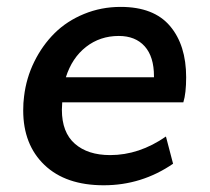

<svg xmlns="http://www.w3.org/2000/svg" viewBox="-20 -534 618 565"><path d="M519.5 -232.9H163.1Q162.1 -217.3 162.1 -210.9Q162.1 -144.5 200.2 -111.1Q238.3 -77.6 304.2 -77.6Q389.6 -77.6 468.3 -132.3L489.3 -52.2Q397 11.2 285.2 11.2Q173.3 11.2 110.8 -48.6Q48.3 -108.4 48.3 -209Q48.3 -232.4 50.8 -250Q57.1 -304.2 80.8 -352.3Q104.5 -400.4 140.6 -436.3Q176.8 -472.2 227.3 -492.9Q277.8 -513.7 335 -513.7Q432.6 -513.7 480.2 -457.5Q527.8 -401.4 527.8 -306.6Q527.8 -259.3 519.5 -232.9ZM173.8 -306.6H433.1V-309.6Q433.1 -367.2 405.8 -397.7Q378.4 -428.2 329.6 -428.2Q274.4 -428.2 233.2 -396Q191.9 -363.8 173.8 -306.6Z"/></svg>

Font: Muli
Style: Semi-BoldItalic
Weight: 600
Italic angle: -7°
Designer: Vernon Adams
Foundry: newtypography
Version: Version 2.0; ttfautohint (v1.00rc1.2-2d82) -l 8 -r 50 -G 200